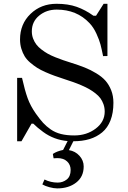

<svg xmlns="http://www.w3.org/2000/svg" viewBox="-20 -747 690 1034"><path d="M72.3 13.7V-327.6H98.6Q113.8 -259.8 128.9 -218Q144 -176.3 173.3 -134.8Q194.8 -104.5 211.9 -85.7Q229 -66.9 253.2 -50Q277.3 -33.2 308.3 -25.4Q339.4 -17.6 379.9 -17.6Q446.8 -17.6 495.4 -54.4Q543.9 -91.3 543.9 -146Q543.9 -166.5 537.6 -184.8Q531.2 -203.1 521 -217.3Q510.7 -231.4 493.7 -244.6Q476.6 -257.8 460 -267.3Q443.4 -276.9 418.9 -287.4Q394.5 -297.9 375 -304.7Q355.5 -311.5 327.1 -320.8Q295.9 -331.1 273.9 -338.9Q252 -346.7 224.9 -358.6Q197.8 -370.6 179.7 -382.1Q161.6 -393.6 142.8 -409.7Q124 -425.8 113 -443.6Q102.1 -461.4 95 -484.6Q87.9 -507.8 87.9 -534.7Q87.9 -617.7 144.3 -672.1Q200.7 -726.6 284.7 -726.6Q346.7 -726.6 393.1 -710.2Q439.5 -693.8 483.4 -662.1H497.1L538.1 -726.6H558.6V-445.3L535.2 -444.8Q527.3 -483.9 521.2 -507.3Q515.1 -530.8 499.5 -565.2Q483.9 -599.6 461.9 -622.6Q393.6 -695.3 285.2 -695.3Q230 -695.3 190.7 -662.8Q151.4 -630.4 151.4 -578.1Q151.4 -557.6 158.2 -539.6Q165 -521.5 175.8 -507.3Q186.5 -493.2 203.9 -480Q221.2 -466.8 237.8 -457.5Q254.4 -448.2 278.1 -438.7Q301.8 -429.2 320.3 -422.9Q338.9 -416.5 363.8 -408.7Q405.8 -395.5 436.5 -383.3Q467.3 -371.1 498 -352.5Q528.8 -334 547.9 -312.5Q566.9 -291 578.9 -260.7Q590.8 -230.5 590.8 -193.4Q590.8 -139.2 575.2 -98.9Q559.6 -58.6 530.3 -34.2Q501 -9.8 462.4 2Q423.8 13.7 375 13.7L351.1 61.5Q385.3 66.9 408 92Q430.7 117.2 430.7 149.4Q430.7 205.1 390.1 236.3Q349.6 267.6 288.1 267.6Q270 267.6 246.3 261.2Q222.7 254.9 208 246.1L219.7 219.7Q252.9 236.3 291 236.3Q318.4 236.3 339.4 219.7Q360.4 203.1 360.4 168.5Q360.4 140.1 341.3 122.3Q322.3 104.5 289.6 104.5Q273.9 104.5 268.6 105.5L264.6 82Q286.1 67.4 319.8 60.5L344.2 12.7Q271 6.3 212.9 -36.1Q180.2 -60.1 159.2 -81.1H149.9L95.7 13.7Z"/></svg>

Font: Theano Modern
Style: Regular
Weight: 400
Designer: Alexey Kryukov
Version: Version 2.00